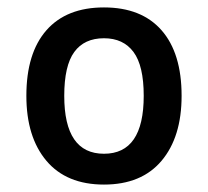

<svg xmlns="http://www.w3.org/2000/svg" viewBox="-20 -486 560 517"><path d="M260 11Q159 11 105 -53Q51 -117 51 -228Q51 -343 105 -404.5Q159 -466 260 -466Q361 -466 415 -404.5Q469 -343 469 -228Q469 -117 415 -53Q361 11 260 11ZM260 -72Q367 -72 367 -228Q367 -309 339.5 -346Q312 -383 260 -383Q207 -383 180 -346Q153 -309 153 -228Q153 -72 260 -72Z"/></svg>

Font: Noto Sans Thai UI SemCond Med
Style: Regular
Weight: 500
Width: 4
Designer: Monotype Design Team
Foundry: Monotype Imaging Inc.
Version: Version 2.000; ttfautohint (v1.8.4.7-5d5b)